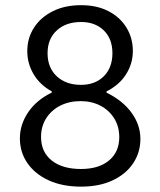

<svg xmlns="http://www.w3.org/2000/svg" viewBox="-20 -701 606 727"><path d="M287.2 -681.4Q225.1 -681.4 179.3 -658.2Q133.4 -635 108.3 -595.6Q83.3 -556.2 83.3 -507.3Q83.3 -460.1 107.6 -419.5Q131.9 -378.9 175.8 -355.3V-350.4Q118.3 -322.5 86.8 -276.1Q55.3 -229.7 55.3 -176.6Q55.3 -124.9 83.7 -83.6Q112 -42.2 164.2 -18.2Q216.3 5.7 287.2 5.7Q356.1 5.7 406.5 -18.1Q457 -41.8 484.3 -82.9Q511.6 -123.9 511.6 -175.2Q511.6 -228.1 478 -274.3Q444.3 -320.6 383.4 -350.1V-355Q431 -378.6 457 -419.3Q483 -459.9 483 -507.7Q483 -556.6 459.1 -596.1Q435.1 -635.5 391.1 -658.5Q347.1 -681.4 287.2 -681.4ZM286.9 -617.7Q340.4 -617.7 373 -585.9Q405.7 -554.1 405.7 -499.6Q405.7 -444.8 373 -412.2Q340.4 -379.7 286.6 -379.7Q229.7 -379.7 194.9 -412.2Q160.1 -444.8 160.1 -499.6Q160.1 -553.6 194.9 -585.7Q229.6 -617.7 286.9 -617.7ZM285.2 -318.1Q327.6 -318.1 360.5 -300.7Q393.5 -283.3 412.6 -252.5Q431.6 -221.8 431.6 -182Q431.6 -125.6 392.8 -93.4Q354.1 -61.1 286.6 -61.1Q216.2 -61.1 175.8 -93.3Q135.4 -125.5 135.4 -182.6Q135.4 -222.3 154.8 -252.9Q174.1 -283.5 207.9 -300.8Q241.7 -318.1 285.2 -318.1Z"/></svg>

Font: Estedad VF
Style: Regular
Weight: 100
Designer: Amin Abedi
Version: Version 7.3